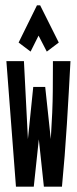

<svg xmlns="http://www.w3.org/2000/svg" viewBox="-20 -701 290 722"><path d="M40 1 4 -471H70L85 -178L105 -374H150L171 -178Q178 -287 178.5 -357.5Q179 -428 179 -456V-471H245Q239 -355 231.5 -234Q224 -113 213 1H145L126 -177L107 1ZM95 -507 50 -541 119 -681H131L201 -541L156 -507L125 -567Z"/></svg>

Font: Inconsolata UltraCondensed Black
Style: Regular
Weight: 900
Width: 1
Monospace: yes
Designer: Raph Levien, Cyreal, Brenton Simpson
Foundry: Raph Levien, Cyreal, Google
Version: Version 3.001; ttfautohint (v1.8.2.53-6de2)